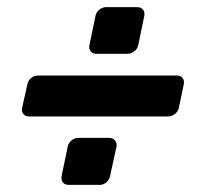

<svg xmlns="http://www.w3.org/2000/svg" viewBox="-20 -570 577 539"><path d="M173 -51Q162 -51 156.5 -58Q151 -65 153 -76L170 -158Q172 -168 180.5 -175.5Q189 -183 200 -183H287Q297 -183 303 -175.5Q309 -168 307 -158L289 -76Q287 -65 278.5 -58Q270 -51 260 -51ZM250 -419Q240 -419 234.5 -426Q229 -433 231 -443L248 -525Q250 -536 259 -543Q268 -550 278 -550H365Q376 -550 381.5 -543Q387 -536 385 -525L368 -443Q366 -433 357 -426Q348 -419 337 -419ZM61 -243Q51 -243 45.5 -250Q40 -257 42 -267L57 -334Q59 -344 67.5 -351Q76 -358 86 -358H477Q487 -358 492.5 -351Q498 -344 496 -334L482 -267Q480 -257 471 -250Q462 -243 452 -243Z"/></svg>

Font: Rubik SemiBold
Style: Italic
Weight: 600
Italic angle: -12°
Designer: Hubert and Fischer
Foundry: Hubert and Fischer
Version: Version 2.300;gftools[0.9.30]